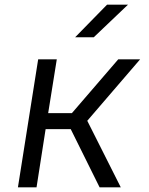

<svg xmlns="http://www.w3.org/2000/svg" viewBox="-20 -805 640 825"><path d="M137 0H57L144 -550H224L187 -319H289L488 -550H582L355 -286L499 0H408L284 -250H176ZM383 -645H303L440 -785H530Z"/></svg>

Font: JetBrains Mono Semi Light
Style: Italic
Weight: 350
Italic angle: -9°
Monospace: yes
Designer: Philipp Nurullin, Konstantin Bulenkov
Foundry: JetBrains
Version: 2.002